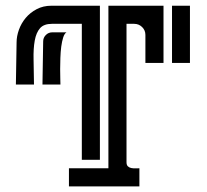

<svg xmlns="http://www.w3.org/2000/svg" viewBox="-20 -664 736 684"><path d="M430.7 -85.9Q430.7 -76.2 435.5 -71.5Q440.4 -66.9 447.5 -65.4Q454.6 -64 462.4 -64.2Q470.2 -64.5 476.6 -64.5V0H225.6V-64.5H366.2V-643.6H562.5V-439.9H498V-539.6Q498 -556.2 486.3 -567.6Q474.6 -579.1 458 -579.1H430.7ZM165 -579.1Q136.2 -579.1 122.6 -563.5Q108.9 -547.9 103.8 -519.5Q98.6 -491.2 99.6 -451.4Q100.6 -411.6 101.1 -362.8H36.6L39.1 -513.2Q39.1 -534.7 47.4 -557.9Q55.7 -581.1 71.5 -600.1Q87.4 -619.1 110.6 -631.3Q133.8 -643.6 163.1 -643.6H335.9V-94.7H271.5V-579.1ZM656.7 -643.6V-439.9H592.8V-643.6ZM131.3 -362.8 133.8 -516.6Q133.8 -529.8 143.3 -539.3Q152.8 -548.8 166 -548.8H216.8Q209.5 -544.4 205.1 -530.5Q200.7 -516.6 198.2 -498Q195.8 -479.5 195.1 -458.3Q194.3 -437 194.3 -418Q194.3 -398.9 194.8 -384Q195.3 -369.1 195.3 -362.8Z"/></svg>

Font: Isar CAT
Style: Regular
Weight: 400
Designer: Digitized by Peter Wiegel
Foundry: CAT-Fonts, Peter Wiegel
Version: Version 1.000; ttfautohint (v1.3)